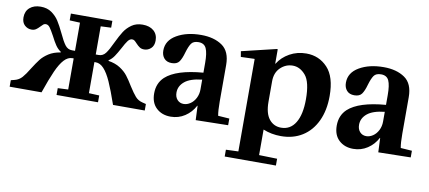

<svg xmlns="http://www.w3.org/2000/svg" viewBox="-67 -779 2731 1222"><g transform="rotate(10 1298.0 -168.0)"><path d="M575 -482 508 -479V-297H527Q554 -297 571.5 -320Q589 -343 612 -393Q634 -439 652 -467Q670 -495 699 -515.5Q728 -536 770 -536Q815 -536 841.5 -513Q868 -490 868 -450Q868 -417 849 -399.5Q830 -382 805 -382Q788 -382 776.5 -389.5Q765 -397 752 -411Q742 -422 735.5 -427Q729 -432 720 -432Q705 -432 692.5 -415.5Q680 -399 663 -366Q644 -331 629.5 -309.5Q615 -288 595 -275V-271Q640 -264 671 -244Q702 -224 721 -199.5Q740 -175 763 -137Q789 -96 807 -75.5Q825 -55 853 -48L877 -42V0H672Q641 -90 617.5 -142.5Q594 -195 569.5 -221.5Q545 -248 517 -248H508V-47L575 -44V0H307V-44L374 -47V-248H365Q337 -248 312.5 -221.5Q288 -195 264.5 -142.5Q241 -90 210 0H4V-42L28 -48Q56 -55 75 -76.5Q94 -98 118 -138Q142 -176 160.5 -200Q179 -224 210 -244Q241 -264 286 -271V-275Q266 -288 251 -310Q236 -332 219 -366Q200 -401 188.5 -416.5Q177 -432 162 -432Q153 -432 146.5 -427Q140 -422 130 -411Q117 -397 105.5 -389.5Q94 -382 77 -382Q52 -382 33 -399.5Q14 -417 14 -450Q14 -490 40.5 -513Q67 -536 111 -536Q153 -536 182 -515.5Q211 -495 229 -467Q247 -439 269 -393Q292 -343 309.5 -320Q327 -297 354 -297H374V-479L307 -482V-526H575Z M961 -225Q1030 -288 1203 -302V-365Q1203 -429 1189.5 -458.5Q1176 -488 1139 -488Q1106 -488 1092.5 -468.5Q1079 -449 1067 -408Q1056 -368 1041.5 -347.5Q1027 -327 993 -327Q961 -327 944 -346.5Q927 -366 927 -397Q927 -462 991 -499Q1055 -536 1148 -536Q1231 -536 1284 -499.5Q1337 -463 1337 -375V-139Q1337 -80 1343 -48L1416 -43V0L1207 4L1203 -88H1201Q1178 -44 1137 -17Q1096 10 1045 10Q989 10 953 -23.5Q917 -57 917 -118Q917 -184 961 -225ZM1113 -84Q1135 -84 1156 -98Q1177 -112 1190 -137.5Q1203 -163 1203 -194V-257Q1127 -249 1091.5 -219.5Q1056 -190 1056 -148Q1056 -119 1072 -101.5Q1088 -84 1113 -84Z M1639 -532 1643 -530V-438H1645Q1672 -482 1720.5 -509Q1769 -536 1828 -536Q1910 -536 1965 -477.5Q2020 -419 2020 -295Q2020 -202 1987.5 -133Q1955 -64 1896 -27Q1837 10 1758 10Q1696 10 1643 -12V153L1760 156V200H1429V156L1509 153V-443L1507 -445L1420 -442L1414 -478ZM1750 -43Q1810 -43 1842.5 -96.5Q1875 -150 1875 -248Q1875 -360 1839 -402.5Q1803 -445 1756 -445Q1711 -445 1677 -412.5Q1643 -380 1643 -324V-192Q1643 -117 1672.5 -80Q1702 -43 1750 -43Z M2141 -225Q2210 -288 2383 -302V-365Q2383 -429 2369.5 -458.5Q2356 -488 2319 -488Q2286 -488 2272.5 -468.5Q2259 -449 2247 -408Q2236 -368 2221.5 -347.5Q2207 -327 2173 -327Q2141 -327 2124 -346.5Q2107 -366 2107 -397Q2107 -462 2171 -499Q2235 -536 2328 -536Q2411 -536 2464 -499.5Q2517 -463 2517 -375V-139Q2517 -80 2523 -48L2596 -43V0L2387 4L2383 -88H2381Q2358 -44 2317 -17Q2276 10 2225 10Q2169 10 2133 -23.5Q2097 -57 2097 -118Q2097 -184 2141 -225ZM2293 -84Q2315 -84 2336 -98Q2357 -112 2370 -137.5Q2383 -163 2383 -194V-257Q2307 -249 2271.5 -219.5Q2236 -190 2236 -148Q2236 -119 2252 -101.5Q2268 -84 2293 -84Z"/></g></svg>

Font: Minipax
Style: Bold
Weight: 600
Designer: Raphaël Ronot, Igor Stepanchenko (Cyrillic)
Foundry: steppetype
Version: Version 1.002